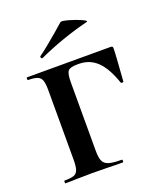

<svg xmlns="http://www.w3.org/2000/svg" viewBox="-122 -717 672 797"><g transform="rotate(-20 214.5 -318.5)"><path d="M30 -12Q59 -12 72 -17Q85 -22 90 -36.5Q95 -51 95 -81V-387Q95 -417 90 -431Q85 -445 71.5 -450.5Q58 -456 30 -456Q28 -456 28 -462Q28 -468 30 -468H400Q409 -468 409 -460Q409 -442 406 -400L400 -315Q400 -312 394.5 -312Q389 -312 388 -315Q365 -383 332 -415Q299 -447 251 -447H244Q212 -447 203 -435.5Q194 -424 194 -386V-85Q194 -54 200.5 -39Q207 -24 225.5 -18Q244 -12 283 -12Q286 -12 286 -6Q286 0 283 0Q244 0 222 -1L145 -2L78 -1Q61 0 30 0Q28 0 28 -6Q28 -12 30 -12ZM117 -521Q113 -521 111.5 -525.5Q110 -530 113 -532Q144 -554 200 -602Q213 -614 239 -636Q244 -640 274.5 -631.5Q305 -623 328.5 -612Q352 -601 340 -599Q222 -569 118 -521Z"/></g></svg>

Font: Cormorant Unicase
Style: Bold
Weight: 700
Designer: Christian Thalmann (Catharsis Fonts)
Foundry: Catharsis Fonts
Version: Version 4.000